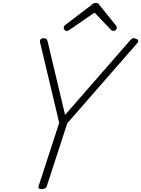

<svg xmlns="http://www.w3.org/2000/svg" viewBox="-20 -1276 963 1310"><path d="M264 14Q237 14 243 -5L384 -438L254 -984Q250 -1000 257 -1007.5Q264 -1015 277 -1015Q292 -1015 297 -1009.5Q302 -1004 305 -993L424 -492L863 -995Q875 -1010 884 -1014Q893 -1018 906 -1012Q918 -1009 922 -1000.5Q926 -992 915 -980L439 -435L299 -5Q293 14 264 14ZM435 -1065Q426 -1065 420.5 -1072Q415 -1079 415 -1087Q415 -1093 417 -1096.5Q419 -1100 423 -1104L604 -1242Q613 -1251 620 -1253.5Q627 -1256 635 -1256Q642 -1256 648 -1253Q654 -1250 659 -1241L772 -1101Q775 -1098 776 -1093.5Q777 -1089 777 -1086Q777 -1077 769 -1071Q761 -1065 754 -1065Q748 -1065 743 -1068Q738 -1071 734 -1076L625 -1190L458 -1075Q451 -1070 446 -1067.5Q441 -1065 435 -1065Z"/></svg>

Font: Playwrite RO ExtraLight
Style: Regular
Weight: 250
Version: Version 1.002